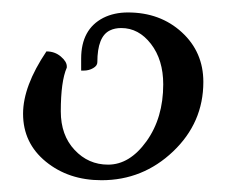

<svg xmlns="http://www.w3.org/2000/svg" viewBox="-20 -284 390 313"><path d="M17.6 -98.6Q17.6 -143.6 55.7 -200.2Q69.3 -200.2 79.1 -191.9Q88.9 -183.6 88.9 -175.8Q88.9 -174.8 88.9 -173.8Q79.1 -151.4 79.1 -102.5Q79.1 -63.5 101.6 -39.6Q124 -15.6 156.2 -15.6Q191.4 -15.6 218.8 -53.7Q246.1 -91.8 246.1 -146.5Q246.1 -186.5 226.1 -212.4Q206.1 -238.3 177.7 -238.3Q167 -238.3 159.2 -234.4Q138.7 -224.6 138.7 -182.6Q138.7 -176.8 131.8 -172.9Q125 -168.9 116.2 -168.9H112.3V-188.5Q112.3 -236.3 148.4 -254.9Q166 -263.7 188.5 -263.7Q241.2 -263.7 276.4 -231.4Q311.5 -199.2 311.5 -150.4Q311.5 -84 262.2 -37.1Q212.9 9.8 145.5 9.8Q91.8 9.8 54.7 -20.5Q17.6 -50.8 17.6 -98.6Z"/></svg>

Font: Kleymisska
Style: Regular
Weight: 500
Italic angle: -8°
Designer: gluk
Foundry: gluk
Version: Version 0.298